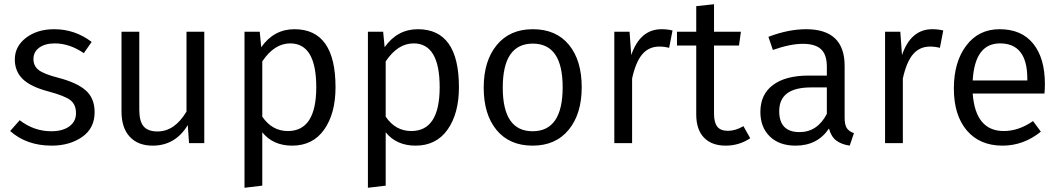

<svg xmlns="http://www.w3.org/2000/svg" viewBox="-20 -676 5009 907"><path d="M236 -538Q334 -538 413 -478L376 -425Q308 -471 239 -471Q193 -471 165.5 -451Q138 -431 138 -397Q138 -364 163 -345Q188 -326 254 -309Q343 -286 385 -249Q427 -212 427 -146Q427 -70 368 -29Q309 12 224 12Q106 12 28 -57L73 -108Q141 -56 222 -56Q276 -56 307.5 -79Q339 -102 339 -141Q339 -182 313 -202.5Q287 -223 209 -244Q125 -266 87.5 -302.5Q50 -339 50 -395Q50 -457 103 -497.5Q156 -538 236 -538Z M945 -526V0H873L867 -85Q808 12 701 12Q632 12 593 -30Q554 -72 554 -149V-526H638V-158Q638 -103 658.5 -79Q679 -55 724 -55Q805 -55 861 -149V-526Z M1371 -538Q1565 -538 1565 -264Q1565 -140 1511.5 -64Q1458 12 1360 12Q1270 12 1219 -51V201L1135 211V-526H1207L1214 -453Q1274 -538 1371 -538ZM1340 -57Q1474 -57 1474 -264Q1474 -471 1351 -471Q1276 -471 1219 -386V-125Q1265 -57 1340 -57Z M1954 -538Q2148 -538 2148 -264Q2148 -140 2094.5 -64Q2041 12 1943 12Q1853 12 1802 -51V201L1718 211V-526H1790L1797 -453Q1857 -538 1954 -538ZM1923 -57Q2057 -57 2057 -264Q2057 -471 1934 -471Q1859 -471 1802 -386V-125Q1848 -57 1923 -57Z M2497 -538Q2607 -538 2667.5 -464.5Q2728 -391 2728 -264Q2728 -138 2666.5 -63Q2605 12 2496 12Q2387 12 2326 -61.5Q2265 -135 2265 -262Q2265 -388 2326.5 -463Q2388 -538 2497 -538ZM2497 -470Q2355 -470 2355 -262Q2355 -56 2496 -56Q2638 -56 2638 -264Q2638 -470 2497 -470Z M3105 -538Q3133 -538 3157 -532L3141 -450Q3118 -456 3095 -456Q3045 -456 3014 -419.5Q2983 -383 2966 -305V0H2882V-526H2954L2962 -416Q3004 -538 3105 -538Z M3492 -80 3524 -23Q3472 12 3408 12Q3342 12 3305.5 -26Q3269 -64 3269 -135V-461H3178V-526H3269V-647L3353 -656V-526H3480L3471 -461H3353V-139Q3353 -97 3368.5 -77.5Q3384 -58 3419 -58Q3454 -58 3492 -80Z M3970 -121Q3970 -86 3980.5 -70.5Q3991 -55 4014 -47L3994 12Q3954 6 3930 -12.5Q3906 -31 3896 -69Q3842 12 3738 12Q3661 12 3616.5 -31.5Q3572 -75 3572 -147Q3572 -230 3631.5 -274.5Q3691 -319 3800 -319H3886V-361Q3886 -418 3858.5 -443.5Q3831 -469 3773 -469Q3713 -469 3631 -440L3610 -502Q3704 -538 3788 -538Q3970 -538 3970 -365ZM3757 -52Q3841 -52 3886 -138V-263H3811Q3661 -263 3661 -151Q3661 -52 3757 -52Z M4384 -538Q4412 -538 4436 -532L4420 -450Q4397 -456 4374 -456Q4324 -456 4293 -419.5Q4262 -383 4245 -305V0H4161V-526H4233L4241 -416Q4283 -538 4384 -538Z M4916 -280Q4916 -256 4914 -234H4575Q4588 -57 4722 -57Q4792 -57 4860 -104L4897 -54Q4815 12 4716 12Q4608 12 4547 -60Q4486 -132 4486 -258Q4486 -383 4544.5 -460.5Q4603 -538 4702 -538Q4806 -538 4861 -469.5Q4916 -401 4916 -280ZM4833 -296V-304Q4833 -471 4704 -471Q4585 -471 4575 -296Z"/></svg>

Font: FiraGO Book
Style: Regular
Weight: 350
Designer: bBox Type
Foundry: bBox Type GmbH
Version: Version 1.001;PS 001.001;hotconv 1.0.88;makeotf.lib2.5.64775